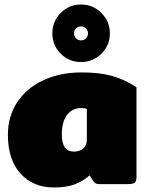

<svg xmlns="http://www.w3.org/2000/svg" viewBox="-20 -816 660 851"><path d="M212 -668Q212 -721 249 -758.5Q286 -796 339 -796Q392 -796 429.5 -758.5Q467 -721 467 -668Q467 -615 429.5 -578Q392 -541 339 -541Q286 -541 249 -578Q212 -615 212 -668ZM370 -668Q370 -681 361 -690Q352 -699 339 -699Q326 -699 317 -690Q308 -681 308 -668Q308 -655 317 -646Q326 -637 339 -637Q352 -637 361 -646Q370 -655 370 -668ZM15 -219Q15 -301 57 -364Q99 -427 173.5 -461Q248 -495 341 -495Q421 -495 476.5 -479.5Q532 -464 585 -429V-33Q585 -13 577.5 -6.5Q570 0 547 0H421Q410 0 404 -3Q398 -6 393 -14L377 -39Q348 -12 310 1.5Q272 15 219 15Q127 15 71 -46.5Q15 -108 15 -219ZM365 -197V-333Q356 -337 341 -337Q300 -337 277 -306.5Q254 -276 254 -219Q254 -144 308 -144Q333 -144 349 -158Q365 -172 365 -197Z"/></svg>

Font: Mitr
Style: Bold
Weight: 700
Designer: Thanarat Vachiruckul
Foundry: Cadson Demak
Version: Version 1.002